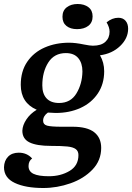

<svg xmlns="http://www.w3.org/2000/svg" viewBox="-52 -744 662 962"><path d="M-32 94Q-31 61 -11.5 41Q8 21 42 21Q83 21 109 50Q91 63 91 88Q91 115 116 127Q141 139 193 139Q252 139 296.5 112.5Q341 86 341 33Q341 13 327.5 3Q314 -7 285.5 -10Q257 -13 203 -13Q132 -13 96 -30.5Q60 -48 60 -89Q61 -117 80.5 -146Q100 -175 132 -194Q52 -229 52 -319Q52 -387 84.5 -434.5Q117 -482 172 -506Q227 -530 294 -530Q326 -530 369 -521Q399 -515 413 -515Q455 -515 476 -534.5Q497 -554 497 -585Q497 -607 482 -632Q510 -655 541 -655Q564 -655 577 -640Q590 -625 590 -600Q590 -552 550 -513.5Q510 -475 449 -467Q470 -431 470 -387Q470 -323 438 -275.5Q406 -228 351 -203Q296 -178 227 -178Q214 -178 188 -180Q164 -163 164 -139Q164 -120 184 -114.5Q204 -109 256 -109H312Q385 -109 420 -81.5Q455 -54 455 -3Q455 60 411.5 105.5Q368 151 301 174.5Q234 198 165 198Q76 198 22 172.5Q-32 147 -32 94ZM361 -386Q361 -428 340 -453Q319 -478 278 -478Q220 -478 190 -431Q160 -384 160 -316Q160 -274 181.5 -251Q203 -228 244 -228Q302 -228 331 -276Q360 -324 361 -386ZM261 -660Q261 -691 282.5 -707.5Q304 -724 337 -724Q370 -724 391 -708Q412 -692 412 -662Q412 -631 390.5 -614.5Q369 -598 334 -598Q301 -598 281 -614Q261 -630 261 -660Z"/></svg>

Font: Sansita SW
Style: Italic
Weight: 400
Italic angle: -11°
Designer: Pablo Cosgaya
Foundry: Omnibus-Type
Version: Version 1.000